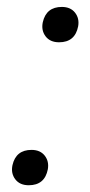

<svg xmlns="http://www.w3.org/2000/svg" viewBox="-20 -525 261 554"><path d="M150.5 -403Q124.5 -403 111.5 -420.2Q98.5 -437.5 103.5 -461Q113.5 -505 158.5 -505Q183.5 -505 196.5 -488.5Q209.5 -472 205.5 -449Q196.5 -403 150.5 -403ZM63 9.5Q37 9.5 24 -7.8Q11 -25 16 -48.5Q26 -92.5 71 -92.5Q96 -92.5 109 -76Q122 -59.5 118 -36.5Q109 9.5 63 9.5Z"/></svg>

Font: Commissioner ExtraLight
Style: Italic
Weight: 200
Italic angle: -12°
Designer: Kostas Bartsokas
Foundry: Kostas Bartsokas
Version: Version 1.000; ttfautohint (v1.8.3)